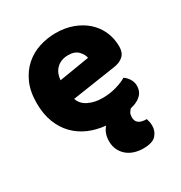

<svg xmlns="http://www.w3.org/2000/svg" viewBox="-166 -619 882 938"><g transform="rotate(-30 275.0 -149.5)"><path d="M281 -377Q257 -377 239.5 -369Q222 -361 211 -348.5Q200 -336 194.5 -320.5Q189 -305 188 -289L359 -317Q356 -337 337 -357Q318 -377 281 -377ZM270 14Q218 9 174.5 -10Q131 -29 99 -62Q67 -95 49 -142Q31 -189 31 -250Q31 -316 52.5 -363.5Q74 -411 109 -441.5Q144 -472 189 -486.5Q234 -501 281 -501Q334 -501 377.5 -485Q421 -469 452.5 -441Q484 -413 501.5 -374Q519 -335 519 -289Q519 -255 500 -237Q481 -219 447 -214L200 -177Q211 -144 245 -127.5Q279 -111 323 -111Q364 -111 400.5 -121.5Q437 -132 460 -146Q476 -136 487 -118Q498 -100 498 -80Q498 -35 456 -13Q447 -8 437 -4.5Q427 -1 417 1Q409 9 404 18Q399 27 399 43Q399 86 458 86Q461 95 463 105Q465 115 465 128Q465 157 445 179.5Q425 202 373 202Q346 202 322.5 194.5Q299 187 281.5 172Q264 157 254 136Q244 115 244 88Q244 43 270 14Z"/></g></svg>

Font: Baloo Chettan
Style: Regular
Weight: 400
Designer: Maithili Shingre and Ek Type
Foundry: Ek Type
Version: Version 1.443;PS 1.000;hotconv 16.6.51;makeotf.lib2.5.65220;